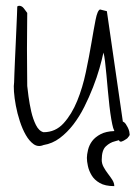

<svg xmlns="http://www.w3.org/2000/svg" viewBox="-20 -509 478 657"><path d="M328.1 38.1Q328.1 50.8 334.5 62.5Q340.8 74.2 349.1 85Q357.4 95.7 364.3 106.4Q371.1 117.2 371.1 127.9Q339.8 127.9 321.3 117.2Q302.7 106.4 293.5 90.8Q284.2 75.2 280.8 59.1Q277.3 43 277.3 31.2Q277.3 20.5 281.2 3.9Q285.2 -12.7 295.4 -26.4Q305.7 -40 324.2 -49.8Q342.8 -59.6 371.1 -60.5V-61.5Q368.2 -68.4 367.2 -71.3Q364.3 -81.1 360.8 -101.1Q357.4 -121.1 354.5 -146Q351.6 -170.9 349.1 -199.2Q346.7 -227.5 344.2 -252.9Q341.8 -278.3 339.4 -298.8Q336.9 -319.3 334 -329.1Q329.1 -305.7 320.3 -274.9Q311.5 -244.1 298.3 -210.4Q285.2 -176.8 268.6 -143.6Q252 -110.4 231 -83Q210 -55.7 184.6 -36.6Q159.2 -17.6 128.9 -12.7Q110.4 -4.9 95.2 -15.6Q80.1 -26.4 68.4 -46.9Q56.6 -67.4 47.9 -94.2Q39.1 -121.1 34.2 -147.5Q29.3 -173.8 27.8 -195.3Q26.4 -216.8 28.3 -227.5Q28.3 -237.3 29.3 -257.3Q30.3 -277.3 31.2 -303.2Q32.2 -329.1 33.7 -357.4Q35.2 -385.7 36.1 -411.6Q37.1 -437.5 38.1 -458Q39.1 -478.5 39.1 -487.3Q41 -487.3 42 -488.3L44.9 -489.3Q54.7 -489.3 61.5 -480.5Q68.4 -471.7 73.2 -464.8Q73.2 -451.2 72.8 -416Q72.3 -380.9 72.3 -340.8Q72.3 -300.8 72.8 -265.1Q73.2 -229.5 73.2 -214.8Q74.2 -204.1 77.6 -178.7Q81.1 -153.3 86.9 -127.4Q92.8 -101.6 103 -81.1Q113.3 -60.5 128.9 -56.6Q169.9 -56.6 197.8 -87.4Q225.6 -118.2 244.1 -163.6Q262.7 -209 273.9 -262.7Q285.2 -316.4 293 -362.8Q300.8 -409.2 307.1 -441.4Q313.5 -473.6 322.3 -476.6L345.7 -470.7L400.4 -92.8Q406.2 -90.8 410.2 -85Q414.1 -79.1 417.5 -72.3Q420.9 -65.4 422.4 -58.6Q423.8 -51.8 423.8 -47.9Q422.9 -43.9 418.9 -40Q417 -36.1 412.1 -33.2Q402.3 -26.4 395.5 -24.4H391.6Q390.6 -24.4 389.6 -25.4L386.7 -29.3Q380.9 -27.3 373 -25.4Q356.4 -21.5 342.3 -8.3Q328.1 4.9 328.1 38.1Z"/></svg>

Font: Waiting for the Sunrise
Style: Regular
Weight: 300
Version: Version 1.001 2001